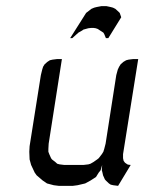

<svg xmlns="http://www.w3.org/2000/svg" viewBox="-20 -604 485 624"><path d="M75.2 -110.8 76.2 -128.9 112.8 -359.9 117.2 -377.9 120.1 -387.2 125 -395 133.8 -402.8 142.1 -408.2 150.9 -410.2 166 -412.1H181.2L138.2 -137.2L137.2 -120.1V-110.8L140.1 -103L146 -89.8L148.9 -85.9L160.2 -77.1L166 -71.8L173.8 -69.8L189 -67.9H251L267.1 -69.8L273.9 -71.8L283.2 -77.1L295.9 -85.9L300.8 -89.8L311 -103L315.9 -110.8L318.8 -120.1L323.2 -137.2L357.9 -359.9L362.8 -377.9L367.2 -387.2L372.1 -395L380.9 -402.8L390.1 -408.2L397.9 -410.2L413.1 -412.1H429.2L379.9 -103V-94.2V-89.8L381.8 -81.1L386.2 -75.2L394 -69.8L397 -68.8L404.8 -67.9L363.8 0L348.1 -2L339.8 -3.9L334 -7.8L324.2 -17.1L320.8 -21L314.9 -34.2L313 -43L311 -50.8L312 -67.9L307.1 -50.8L300.8 -43L292 -28.8L286.1 -24.9L273.9 -17.1L256.8 -7.8L231.9 -2L216.8 0H170.9L154.8 -2L132.8 -7.8L119.1 -17.1L99.1 -34.2L92.8 -43L81.1 -67.9L76.2 -85.9ZM208 -480 251 -547.9 259.8 -562 265.1 -565.9 276.9 -575.2 286.1 -579.1 293.9 -581.1 309.1 -584H326.2L339.8 -581.1L347.2 -579.1L355 -575.2L365.2 -565.9L369.1 -562L374 -547.9L332 -480H324.2L318.8 -493.2L315.9 -498L305.2 -504.9L297.9 -509.8L291 -512.2L284.2 -513.2H275.9L267.1 -512.2L251 -507.8L247.1 -504.9L234.9 -498L214.8 -480Z"/></svg>

Font: Petahja
Style: Italic
Weight: 400
Designer: T. Christopher White
Version: Version 1.1